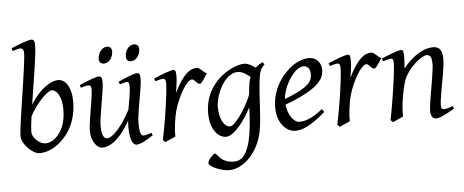

<svg xmlns="http://www.w3.org/2000/svg" viewBox="-59 -892 3106 1286"><g transform="rotate(-5 1494.0 -249.0)"><path d="M294.9 -392.1Q285.6 -392.1 268.1 -380.1Q250.5 -368.2 229.2 -346.4Q208 -324.7 185.8 -295.2Q163.6 -265.6 145.5 -230.5Q140.1 -195.3 137.5 -167.7Q134.8 -140.1 134.8 -125Q134.8 -112.3 142.3 -97.7Q149.9 -83 162.6 -70.6Q175.3 -58.1 191.2 -50Q207 -42 224.1 -42Q241.7 -42 256.8 -48.3Q272 -54.7 284.9 -64.7Q297.9 -74.7 308.1 -87.2Q318.4 -99.6 326.2 -111.8Q337.4 -129.4 344.2 -148.4Q351.1 -167.5 355 -186.5Q358.9 -205.6 360.4 -223.9Q361.8 -242.2 361.8 -258.8Q361.8 -292.5 355.7 -317.6Q349.6 -342.8 340.1 -359.4Q330.6 -376 318.6 -384Q306.6 -392.1 294.9 -392.1ZM432.1 -297.9Q431.2 -246.1 416.7 -193.6Q402.3 -141.1 367.2 -91.8Q350.6 -69.8 330.3 -49.6Q310.1 -29.3 286.1 -13.9Q262.2 1.5 234.9 10.7Q207.5 20 176.8 20Q166.5 20 154.1 14.9Q141.6 9.8 128.7 0.5Q115.7 -8.8 103.3 -21Q90.8 -33.2 81.3 -47.1Q71.8 -61 65.9 -76.2Q60.1 -91.3 60.1 -106Q60.1 -118.7 63.2 -146Q66.4 -173.3 71.5 -210Q76.7 -246.6 83.3 -289.6Q89.8 -332.5 96.4 -377.2Q103 -421.9 109.6 -465.6Q116.2 -509.3 121.3 -546.9Q126.5 -584.5 129.6 -613.3Q132.8 -642.1 132.8 -657.2Q132.8 -668.5 130.4 -675Q127.9 -681.6 124 -684.8Q120.1 -688 115.7 -689Q111.3 -689.9 106.9 -689.9Q102.5 -689.9 94.5 -687.7Q86.4 -685.5 78.1 -683.1Q68.8 -680.2 58.1 -676.8L51.8 -695.8Q72.3 -705.1 93.8 -713.4Q115.2 -721.7 134 -728Q152.8 -734.4 167 -738.3Q181.2 -742.2 187 -742.2Q200.7 -742.2 205.8 -733.4Q210.9 -724.6 210.9 -702.1Q210.9 -687 208.5 -662.4Q206.1 -637.7 201.9 -606.2Q197.8 -574.7 192.1 -537.8Q186.5 -501 180.4 -461.9Q174.3 -422.9 168.2 -383.1Q162.1 -343.3 156.2 -306.2Q181.2 -348.1 207.8 -377Q234.4 -405.8 259.3 -423.6Q284.2 -441.4 305.9 -449.2Q327.6 -457 342.8 -457Q361.8 -457 378.4 -446.5Q395 -436 407 -416Q418.9 -396 425.8 -366.2Q432.6 -336.4 432.1 -297.9Z M942.9 -33.2Q903.3 -6.8 875.7 6.6Q848.1 20 829.6 20Q820.3 20 811.3 11.5Q802.2 2.9 795.7 -16.6Q789.1 -36.1 786.4 -67.6Q783.7 -99.1 787.1 -145Q767.1 -108.9 744.9 -78.6Q722.7 -48.3 698.7 -26.4Q674.8 -4.4 649.4 7.8Q624 20 597.7 20Q587.9 20 575.4 12.5Q563 4.9 552 -10.3Q541 -25.4 533.4 -47.9Q525.9 -70.3 525.9 -100.1Q525.9 -114.7 528.6 -137.2Q531.2 -159.7 535.2 -185.5Q539.1 -211.4 543.9 -239.3Q548.8 -267.1 552.7 -292.5Q556.6 -317.9 559.3 -338.4Q562 -358.9 562 -371.1Q562 -382.3 560.5 -388.9Q559.1 -395.5 556.4 -398.7Q553.7 -401.9 550 -402.8Q546.4 -403.8 542 -403.8Q537.6 -403.8 529.3 -402.1Q521 -400.4 512.7 -397.9Q502.9 -395.5 491.7 -392.1L485.8 -410.2Q506.3 -419.4 527.1 -428Q547.9 -436.5 565.4 -442.9Q583 -449.2 596.4 -453.1Q609.9 -457 615.7 -457Q629.9 -457 634.8 -447.8Q639.6 -438.5 639.6 -416Q639.6 -401.9 636.7 -378.9Q633.8 -356 629.4 -328.6Q625 -301.3 620.1 -272Q615.2 -242.7 610.8 -215.3Q606.4 -188 603.5 -165Q600.6 -142.1 600.6 -127.9Q600.6 -81.1 610.6 -60.1Q620.6 -39.1 638.7 -39.1Q648.4 -39.1 664.6 -48.6Q680.7 -58.1 701.2 -79.3Q721.7 -100.6 745.8 -134.8Q770 -168.9 795.9 -218.3Q799.3 -239.3 803 -260.5Q806.6 -281.7 810.1 -301.5Q813.5 -321.3 815.7 -339.1Q817.9 -356.9 817.9 -371.1Q817.9 -382.3 816.7 -388.9Q815.4 -395.5 813 -398.7Q810.5 -401.9 807.4 -402.8Q804.2 -403.8 799.8 -403.8Q795.4 -403.8 787.8 -402.1Q780.3 -400.4 772.5 -397.9Q763.7 -395.5 753.9 -392.1L746.6 -410.2Q767.1 -419.4 787.1 -428Q807.1 -436.5 824 -442.9Q840.8 -449.2 853.5 -453.1Q866.2 -457 872.6 -457Q886.2 -457 890.6 -447.8Q895 -438.5 895 -416Q895 -401.9 892.1 -379.2Q889.2 -356.4 884.8 -329.3Q880.4 -302.2 875 -272.7Q869.6 -243.2 865.2 -215.6Q860.8 -188 857.9 -164.1Q855 -140.1 855 -124Q855 -79.6 861.3 -58.3Q867.7 -37.1 879.9 -37.1Q892.6 -37.1 905.5 -40.3Q918.5 -43.5 936 -50.8ZM721.2 -616.2Q721.2 -602.5 716.8 -589.1Q712.4 -575.7 704.6 -564.7Q696.8 -553.7 685.3 -546.9Q673.8 -540 660.2 -540Q644.5 -540 635.7 -548.8Q627 -557.6 627 -574.2Q627 -587.4 631.6 -600.8Q636.2 -614.3 644.3 -625.5Q652.3 -636.7 663.8 -643.8Q675.3 -650.9 689 -650.9Q704.1 -650.9 712.6 -641.8Q721.2 -632.8 721.2 -616.2ZM903.3 -616.2Q903.3 -602.5 898.9 -589.1Q894.5 -575.7 886.5 -564.7Q878.4 -553.7 866.9 -546.9Q855.5 -540 841.3 -540Q826.2 -540 817.6 -548.8Q809.1 -557.6 809.1 -574.2Q809.1 -587.4 813.5 -600.8Q817.9 -614.3 825.7 -625.5Q833.5 -636.7 844.7 -643.8Q856 -650.9 870.1 -650.9Q885.3 -650.9 894.3 -641.8Q903.3 -632.8 903.3 -616.2Z M1340.8 -415Q1335 -407.2 1327.9 -396Q1320.8 -384.8 1313.7 -374.3Q1306.6 -363.8 1300.3 -356.4Q1293.9 -349.1 1289.1 -349.1Q1279.8 -349.1 1273.2 -354.5Q1266.6 -359.9 1261 -366Q1255.4 -372.1 1249.8 -377.4Q1244.1 -382.8 1236.8 -382.8Q1224.1 -382.8 1207.3 -365.5Q1190.4 -348.1 1173.6 -320.1Q1156.7 -292 1141.4 -257.1Q1126 -222.2 1115.7 -187Q1110.4 -168.5 1106.2 -146.2Q1102.1 -124 1098.9 -100.6Q1095.7 -77.1 1094.2 -54.4Q1092.8 -31.7 1093.8 -12.2Q1087.4 -8.8 1077.9 -4.6Q1068.4 -0.5 1058.3 3.9Q1048.3 8.3 1039.1 12.5Q1029.8 16.6 1023.9 20L1007.8 4.9Q1015.1 -29.8 1022 -66.9Q1028.8 -104 1034.9 -140.9Q1041 -177.7 1046.1 -212.9Q1051.3 -248 1054.9 -278.3Q1058.6 -308.6 1060.8 -332.5Q1063 -356.4 1063 -371.1Q1063 -382.3 1061.3 -388.9Q1059.6 -395.5 1056.9 -398.7Q1054.2 -401.9 1050.5 -402.8Q1046.9 -403.8 1043 -403.8Q1038.1 -403.8 1029.8 -402.1Q1021.5 -400.4 1013.2 -397.9Q1003.4 -395.5 992.7 -392.1L985.8 -410.2Q1006.3 -419.4 1027.1 -428Q1047.9 -436.5 1065.9 -442.9Q1084 -449.2 1097.4 -453.1Q1110.8 -457 1116.7 -457Q1123.5 -457 1127.4 -454.6Q1131.3 -452.1 1133.1 -446Q1134.8 -439.9 1135.3 -429Q1135.7 -418 1135.7 -400.9Q1135.7 -395.5 1134.3 -382.8Q1132.8 -370.1 1130.9 -355.2Q1128.9 -340.3 1126.7 -325.7Q1124.5 -311 1123 -301.8Q1146.5 -350.1 1167.5 -380.4Q1188.5 -410.6 1207.3 -427.7Q1226.1 -444.8 1243.2 -450.9Q1260.3 -457 1275.9 -457Q1284.7 -457 1291.7 -452.1Q1298.8 -447.3 1306.2 -440.4Q1313.5 -433.6 1321.8 -426.5Q1330.1 -419.4 1340.8 -415Z M1465.8 -46.9Q1476.1 -46.9 1493.7 -63.2Q1511.2 -79.6 1531.5 -106.9Q1551.8 -134.3 1572.5 -170.4Q1593.3 -206.5 1609.4 -246.1Q1611.3 -264.6 1613.5 -284.9Q1615.7 -305.2 1619.6 -328.1Q1621.1 -338.4 1623.8 -347.7Q1626.5 -356.9 1629.9 -365.2Q1622.6 -371.1 1613.8 -377.9Q1605 -384.8 1594.5 -391.1Q1584 -397.5 1571.8 -401.6Q1559.6 -405.8 1545.9 -405.8Q1523.4 -405.8 1503.4 -394.8Q1483.4 -383.8 1466.6 -365.7Q1449.7 -347.7 1436.3 -324.5Q1422.9 -301.3 1413.3 -276.6Q1403.8 -252 1398.7 -228Q1393.6 -204.1 1393.6 -185.1Q1393.6 -153.3 1399.4 -127.9Q1405.3 -102.5 1415 -84.5Q1424.8 -66.4 1438 -56.6Q1451.2 -46.9 1465.8 -46.9ZM1730 -439.9Q1713.4 -426.3 1703.9 -406.2Q1694.3 -386.2 1689.9 -351.1Q1683.1 -293 1679.9 -245.1Q1676.8 -197.3 1674.6 -155.5Q1672.4 -113.8 1669.2 -75.9Q1666 -38.1 1659.2 -0.5Q1650.4 50.3 1628.2 94.7Q1606 139.2 1575.4 172.4Q1544.9 205.6 1508.1 224.9Q1471.2 244.1 1433.1 244.1Q1412.6 244.1 1388.9 238Q1365.2 231.9 1345.2 223.1Q1325.2 214.4 1311.8 204.1Q1298.3 193.8 1298.3 185.1Q1298.3 176.8 1304.7 166.3Q1311 155.8 1319.3 146.7Q1327.6 137.7 1335.7 131.3Q1343.8 125 1347.2 125Q1351.1 125 1355.2 129.9Q1359.4 134.8 1365.5 141.8Q1371.6 148.9 1380.1 157.5Q1388.7 166 1400.9 173.1Q1413.1 180.2 1430.2 185.1Q1447.3 189.9 1470.2 189.9Q1517.6 189.9 1545.4 147.5Q1573.2 105 1587.4 23.4Q1591.8 -3.9 1594.5 -28.1Q1597.2 -52.2 1598.9 -75Q1600.6 -97.7 1601.6 -119.4Q1602.5 -141.1 1603.5 -164.1Q1587.9 -133.3 1567.1 -100.8Q1546.4 -68.4 1523.2 -41.5Q1500 -14.6 1476.1 2.7Q1452.1 20 1430.7 20Q1414.6 20 1396.2 10.7Q1377.9 1.5 1362.1 -18.8Q1346.2 -39.1 1335.9 -71Q1325.7 -103 1325.7 -148.9Q1325.7 -187.5 1334.5 -224.4Q1343.3 -261.2 1361.1 -294.7Q1378.9 -328.1 1405.8 -357.7Q1432.6 -387.2 1468.8 -411.1Q1482.4 -419.9 1498 -428.2Q1513.7 -436.5 1530.3 -442.9Q1546.9 -449.2 1563.2 -453.1Q1579.6 -457 1594.7 -457Q1605.5 -457 1615.7 -453.9Q1626 -450.7 1635.5 -445.8Q1645 -440.9 1653.6 -435.1Q1662.1 -429.2 1669.9 -424.3Q1681.2 -435.1 1693.6 -442.9Q1706.1 -450.7 1718.8 -457Z M1936.5 -381.8Q1920.4 -367.2 1905 -346.2Q1889.6 -325.2 1877.2 -300.8Q1864.7 -276.4 1856.4 -249.8Q1848.1 -223.1 1846.2 -197.3Q1910.2 -222.2 1947.5 -242.4Q1984.9 -262.7 2003.9 -280.8Q2022.9 -298.8 2028.3 -315.4Q2033.7 -332 2033.7 -349.1Q2033.7 -364.3 2029.8 -375.2Q2025.9 -386.2 2019.5 -392.8Q2013.2 -399.4 2005.1 -402.6Q1997.1 -405.8 1988.8 -405.8Q1981 -405.8 1965.8 -400.1Q1950.7 -394.5 1936.5 -381.8ZM2111.8 -371.1Q2111.8 -357.4 2108.6 -342.3Q2105.5 -327.1 2095.5 -311Q2085.4 -294.9 2067.6 -277.3Q2049.8 -259.8 2020.3 -241Q1990.7 -222.2 1948.2 -201.9Q1905.8 -181.6 1846.7 -159.7Q1849.6 -132.3 1858.2 -109.9Q1866.7 -87.4 1878.2 -71.3Q1889.6 -55.2 1903.1 -46.1Q1916.5 -37.1 1929.7 -37.1Q1939.9 -37.1 1954.6 -39.3Q1969.2 -41.5 1988.5 -48.8Q2007.8 -56.2 2032 -70.3Q2056.2 -84.5 2085.4 -107.9Q2090.8 -105 2095 -98.4Q2099.1 -91.8 2100.6 -87.9Q2060.5 -53.2 2029.8 -32Q1999 -10.7 1974.9 0.7Q1950.7 12.2 1931.4 16.1Q1912.1 20 1894.5 20Q1878.4 20 1857.9 11Q1837.4 2 1819.3 -17.8Q1801.3 -37.6 1788.8 -69.6Q1776.4 -101.6 1776.4 -147.9Q1776.4 -186 1785.6 -222.9Q1794.9 -259.8 1812.3 -293.7Q1829.6 -327.6 1855 -357.9Q1880.4 -388.2 1912.6 -413.1Q1923.8 -421.9 1938 -429.9Q1952.1 -438 1967.5 -444.1Q1982.9 -450.2 1998.8 -453.6Q2014.6 -457 2029.8 -457Q2050.8 -457 2066.2 -449.5Q2081.5 -441.9 2091.8 -429.7Q2102.1 -417.5 2106.9 -402.1Q2111.8 -386.7 2111.8 -371.1Z M2513.7 -415Q2507.8 -407.2 2500.7 -396Q2493.7 -384.8 2486.6 -374.3Q2479.5 -363.8 2473.1 -356.4Q2466.8 -349.1 2461.9 -349.1Q2452.6 -349.1 2446 -354.5Q2439.5 -359.9 2433.8 -366Q2428.2 -372.1 2422.6 -377.4Q2417 -382.8 2409.7 -382.8Q2397 -382.8 2380.1 -365.5Q2363.3 -348.1 2346.4 -320.1Q2329.6 -292 2314.2 -257.1Q2298.8 -222.2 2288.6 -187Q2283.2 -168.5 2279.1 -146.2Q2274.9 -124 2271.7 -100.6Q2268.6 -77.1 2267.1 -54.4Q2265.6 -31.7 2266.6 -12.2Q2260.3 -8.8 2250.7 -4.6Q2241.2 -0.5 2231.2 3.9Q2221.2 8.3 2211.9 12.5Q2202.6 16.6 2196.8 20L2180.7 4.9Q2188 -29.8 2194.8 -66.9Q2201.7 -104 2207.8 -140.9Q2213.9 -177.7 2219 -212.9Q2224.1 -248 2227.8 -278.3Q2231.4 -308.6 2233.6 -332.5Q2235.8 -356.4 2235.8 -371.1Q2235.8 -382.3 2234.1 -388.9Q2232.4 -395.5 2229.7 -398.7Q2227.1 -401.9 2223.4 -402.8Q2219.7 -403.8 2215.8 -403.8Q2210.9 -403.8 2202.6 -402.1Q2194.3 -400.4 2186 -397.9Q2176.3 -395.5 2165.5 -392.1L2158.7 -410.2Q2179.2 -419.4 2200 -428Q2220.7 -436.5 2238.8 -442.9Q2256.8 -449.2 2270.3 -453.1Q2283.7 -457 2289.6 -457Q2296.4 -457 2300.3 -454.6Q2304.2 -452.1 2305.9 -446Q2307.6 -439.9 2308.1 -429Q2308.6 -418 2308.6 -400.9Q2308.6 -395.5 2307.1 -382.8Q2305.7 -370.1 2303.7 -355.2Q2301.8 -340.3 2299.6 -325.7Q2297.4 -311 2295.9 -301.8Q2319.3 -350.1 2340.3 -380.4Q2361.3 -410.6 2380.1 -427.7Q2398.9 -444.8 2416 -450.9Q2433.1 -457 2448.7 -457Q2457.5 -457 2464.6 -452.1Q2471.7 -447.3 2479 -440.4Q2486.3 -433.6 2494.6 -426.5Q2502.9 -419.4 2513.7 -415Z M2968.8 -35.2Q2924.3 -8.8 2893.3 5.6Q2862.3 20 2843.8 20Q2826.7 20 2817.1 4.6Q2807.6 -10.7 2807.6 -37.1Q2807.6 -45.9 2810.8 -68.6Q2814 -91.3 2818.8 -121.6Q2823.7 -151.9 2829.6 -186Q2835.4 -220.2 2840.3 -251Q2845.2 -281.7 2848.4 -306.2Q2851.6 -330.6 2851.6 -341.8Q2851.6 -378.9 2843.8 -393.6Q2835.9 -408.2 2814.5 -408.2Q2808.1 -408.2 2792.2 -400.4Q2776.4 -392.6 2756.3 -377Q2736.3 -361.3 2714.6 -337.9Q2692.9 -314.5 2674.8 -283.2Q2661.1 -259.8 2652.6 -227.1Q2644 -194.3 2635.7 -147Q2627.9 -103.5 2625.7 -72.3Q2623.5 -41 2624.5 -12.2Q2618.2 -8.8 2608.6 -4.6Q2599.1 -0.5 2589.1 3.9Q2579.1 8.3 2569.8 12.5Q2560.5 16.6 2554.7 20L2538.6 4.9Q2545.4 -27.3 2552 -64.9Q2558.6 -102.5 2564.7 -140.4Q2570.8 -178.2 2576.2 -215.1Q2581.5 -252 2585.4 -283Q2589.4 -314 2591.6 -337.4Q2593.8 -360.8 2593.8 -372.1Q2593.8 -383.3 2592.5 -389.9Q2591.3 -396.5 2589.1 -399.7Q2586.9 -402.8 2583.5 -403.8Q2580.1 -404.8 2575.7 -404.8Q2571.3 -404.8 2562.7 -402.8Q2554.2 -400.9 2545.4 -398.4Q2535.2 -395.5 2523.4 -392.1L2516.6 -411.1Q2537.1 -419.9 2557.9 -428.2Q2578.6 -436.5 2596.7 -442.9Q2614.7 -449.2 2628.2 -453.1Q2641.6 -457 2647.5 -457Q2654.3 -457 2658.2 -454.8Q2662.1 -452.6 2663.8 -446.8Q2665.5 -440.9 2666 -430.2Q2666.5 -419.4 2666.5 -401.9Q2666.5 -396.5 2666 -387.2Q2665.5 -377.9 2664.8 -367.4Q2664.1 -356.9 2663.1 -346.9Q2662.1 -336.9 2661.6 -331.1Q2688 -364.3 2714.8 -388.2Q2741.7 -412.1 2767.6 -427.5Q2793.5 -442.9 2817.6 -450Q2841.8 -457 2863.8 -457Q2878.9 -457 2890.9 -452.6Q2902.8 -448.2 2910.6 -438.2Q2918.5 -428.2 2922.6 -411.9Q2926.8 -395.5 2926.8 -372.1Q2926.8 -355 2923.6 -329.6Q2920.4 -304.2 2915.5 -274.7Q2910.6 -245.1 2904.8 -213.9Q2898.9 -182.6 2894 -154.3Q2889.2 -126 2886 -102.8Q2882.8 -79.6 2882.8 -65.9Q2882.8 -49.3 2887.2 -43.2Q2891.6 -37.1 2900.4 -37.1Q2911.6 -37.1 2926.3 -41Q2940.9 -44.9 2961.4 -53.2Z"/></g></svg>

Font: Gentium Plus Eur
Style: Italic
Weight: 400
Italic angle: -8°
Designer: J. Victor Gaultney, Annie Olsen, Iska Routamaa, Becca Hirsbrunner
Foundry: SIL International
Version: Version 5.000